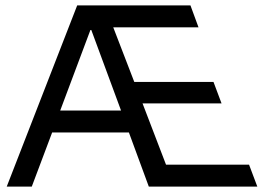

<svg xmlns="http://www.w3.org/2000/svg" viewBox="-20 -695 978 715"><path d="M5 0 267.5 -675H689.2L719.2 -593.3H401.7L480 -390H775L805 -310H510.8L598.3 -81.7H907.5L938.3 0H534.2L460 -201.7H174.2L98.3 0ZM204.2 -283.3H430.8L320 -583.3H316.7Z"/></svg>

Font: Funnel Sans Light
Style: Regular
Weight: 400
Version: Version 1.000